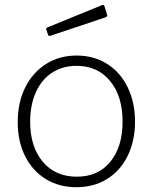

<svg xmlns="http://www.w3.org/2000/svg" viewBox="-20 -772 638 802"><path d="M170.5 -24.5C207.5 -1.5 250.3 10 299 10C347.7 10 390.5 -1.5 427.5 -24.5C464.5 -47.5 493.2 -79.8 513.5 -121.5C533.8 -163.2 544 -210.7 544 -264C544 -317.3 533.8 -365 513.5 -407C493.2 -449 464.5 -481.7 427.5 -505C390.5 -528.3 348 -540 300 -540C252 -540 209.3 -528.2 172 -504.5C134.7 -480.8 105.7 -448 85 -406C64.3 -364 54 -316 54 -262C54 -208.7 64.2 -161.5 84.5 -120.5C104.8 -79.5 133.5 -47.5 170.5 -24.5ZM441 -96.5C407 -54.8 360.3 -34 301 -34C241 -34 193.5 -54.8 158.5 -96.5C123.5 -138.2 106 -194 106 -264C106 -310 113.8 -350.7 129.5 -386C145.2 -421.3 167.7 -448.7 197 -468C226.3 -487.3 260.7 -497 300 -497C358.7 -497 405.3 -475.8 440 -433.5C474.7 -391.2 492 -334.7 492 -264C492 -194 475 -138.2 441 -96.5ZM427 -712 416 -747C415.3 -749 414.2 -750.3 412.5 -751C410.8 -751.7 409 -751.7 407 -751L177 -657C174.3 -655.7 173 -653.3 173 -650C173 -648 173.3 -646.7 174 -646L180 -629C180.7 -624.3 183 -622 187 -622C189 -622 190.7 -622.3 192 -623L419 -699C425 -701 428 -704 428 -708Z"/></svg>

Font: Libre Franklin ExtraLight
Style: Regular
Weight: 275
Designer: Pablo Impallari, Rodrigo Fuenzalida
Foundry: Impallari Type
Version: Version 1.002; ttfautohint (v1.5)